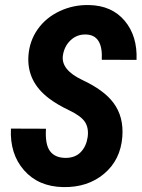

<svg xmlns="http://www.w3.org/2000/svg" viewBox="-20 -741 569 771"><path d="M332 -190.4Q336.9 -226.6 321.5 -250.7Q306.2 -274.9 257.6 -298.1Q209 -321.3 176.3 -346.2Q86.9 -414.1 94.2 -517.6Q98.6 -577.1 131.6 -623.8Q164.6 -670.4 219.7 -696.3Q274.9 -722.2 337.9 -720.7Q429.2 -718.8 480.7 -657.5Q532.2 -596.2 528.3 -500.5L388.7 -501Q394 -601.1 324.7 -602.5Q289.1 -603.5 263.4 -579.3Q237.8 -555.2 232.4 -517.1Q225.1 -460 311.5 -419.4Q397.9 -378.9 435.5 -328.1Q477.5 -272 471.2 -191.4Q463.9 -98.6 397.9 -43.2Q332 12.2 233.4 10.3Q134.3 8.3 76.7 -57.1Q19 -122.6 23.9 -224.6L164.6 -224.1Q160.6 -161.1 180.9 -134Q201.2 -106.9 244.6 -106.9Q282.7 -107.4 304.7 -130.6Q326.7 -153.8 332 -190.4Z"/></svg>

Font: TypoPRO Roboto
Style: Bold Italic
Weight: 700
Italic angle: -12°
Designer: Google
Version: Version 2.136; 2016